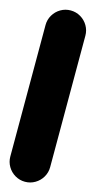

<svg xmlns="http://www.w3.org/2000/svg" viewBox="-132 -896 465 931"><g transform="rotate(15 100.0 -430.0)"><path d="M0 -100H200V-760H0ZM100 -200Q73 -200 50 -186.5Q27 -173 13.5 -150Q0 -127 0 -100Q0 -73 13.5 -50Q27 -27 50 -13.5Q73 0 100 0Q127 0 150 -13.5Q173 -27 186.5 -50Q200 -73 200 -100Q200 -127 186.5 -150Q173 -173 150 -186.5Q127 -200 100 -200ZM100 -860Q73 -860 50 -846.5Q27 -833 13.5 -810Q0 -787 0 -760Q0 -733 13.5 -710Q27 -687 50 -673.5Q73 -660 100 -660Q127 -660 150 -673.5Q173 -687 186.5 -710Q200 -733 200 -760Q200 -787 186.5 -810Q173 -833 150 -846.5Q127 -860 100 -860Z"/></g></svg>

Font: Wavefont ExtraBold
Style: Regular
Weight: 800
Monospace: yes
Version: Version 3.005;gftools[0.9.33]